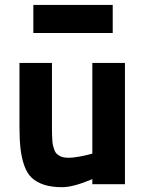

<svg xmlns="http://www.w3.org/2000/svg" viewBox="-20 -758 601 790"><path d="M359.9 -499H494.1V0H359.9V-21Q281.7 12.2 235.8 12.2Q192.4 12.2 161.6 2.2Q130.9 -7.8 111.1 -26.1Q91.3 -44.4 80.1 -76.2Q68.8 -107.9 64.5 -145.8Q60.1 -183.6 60.1 -237.8V-499H193.8V-237.8Q193.8 -218.3 194.1 -206.3Q194.3 -194.3 195.3 -179.9Q196.3 -165.5 198.5 -157.2Q200.7 -148.9 204.1 -139.9Q207.5 -130.9 212.6 -126Q217.8 -121.1 225.1 -116.7Q232.4 -112.3 241.9 -110.6Q251.5 -108.9 264.2 -108.9Q278.8 -108.9 302.7 -113Q326.7 -117.2 343.3 -121.6L359.9 -126ZM117.2 -622.1V-737.8H443.8V-622.1Z"/></svg>

Font: TitilliumText25L
Style: 999 wt
Weight: 900
Designer: Accademia di Belle Arti di Urbino and others
Foundry: Accademia di Belle Arti di Urbino and others.
Version: Version 25.000